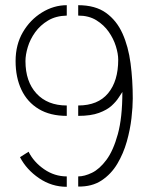

<svg xmlns="http://www.w3.org/2000/svg" viewBox="-20 -720 571 739"><path d="M281 -2V-41Q305 -41 334 -55Q363 -69 389.5 -104.5Q416 -140 433.5 -203.5Q451 -267 451 -366Q446 -359 436.5 -344Q427 -329 409.5 -313Q392 -297 361 -285.5Q330 -274 281 -274V-314Q357 -314 396 -361Q435 -408 435 -490Q435 -513 426 -542Q417 -571 398.5 -597.5Q380 -624 351 -642Q322 -660 281 -660V-700Q347 -700 388 -670.5Q429 -641 451.5 -591Q474 -541 482.5 -476.5Q491 -412 491 -341Q491 -309 486 -265Q481 -221 468 -175Q455 -129 431.5 -89.5Q408 -50 371 -25.5Q334 -1 281 -2ZM237 -1Q179 -1 130.5 -34Q82 -67 57 -115L90 -136Q110 -96 150 -68.5Q190 -41 237 -41ZM237 -274Q173 -274 129 -300.5Q85 -327 62.5 -374.5Q40 -422 40 -485Q40 -548 68 -596Q96 -644 141.5 -672Q187 -700 237 -700V-660Q195 -659 165 -641Q135 -623 115.5 -596Q96 -569 87 -539Q78 -509 78 -485Q78 -406 120.5 -360Q163 -314 237 -314Z"/></svg>

Font: Stick No Bills ExtraLight ExtraLight
Style: Regular
Weight: 250
Version: Version 2.000